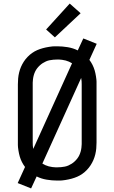

<svg xmlns="http://www.w3.org/2000/svg" viewBox="-20 -1002 640 1074"><path d="M154 52 79 22 120 -68Q110 -81 102.5 -96Q95 -111 90.5 -126.5Q86 -142 83 -161Q80 -180 80 -191V-530Q80 -547 81.5 -563.5Q83 -580 87 -596.5Q91 -613 97.5 -628Q104 -643 113 -657Q122 -671 134 -683.5Q146 -696 159.5 -705.5Q173 -715 188 -721.5Q203 -728 219.5 -732.5Q236 -737 255 -740Q274 -743 286 -743H300Q329 -743 359 -738Q389 -733 415 -720L446 -787L521 -757L480 -667Q490 -654 497.5 -639Q505 -624 509.5 -608.5Q514 -593 517 -574Q520 -555 520 -545V-205Q520 -188 518.5 -171.5Q517 -155 513 -138.5Q509 -122 502.5 -107Q496 -92 487 -78Q478 -64 466 -51.5Q454 -39 440.5 -29.5Q427 -20 412 -13.5Q397 -7 380.5 -2.5Q364 2 345 5Q326 8 315 8H300Q271 8 241 3Q211 -2 185 -15ZM166 -169 383 -648Q375 -653 366 -657Q357 -661 347.5 -663.5Q338 -666 327 -667.5Q316 -669 310 -669H300Q289 -669 278.5 -668Q268 -667 257.5 -665Q247 -663 237 -658.5Q227 -654 218.5 -648.5Q210 -643 202 -635.5Q194 -628 187.5 -619.5Q181 -611 176.5 -601.5Q172 -592 169 -581.5Q166 -571 164.5 -559Q163 -547 163 -540V-205Q163 -196 163.5 -187Q164 -178 166 -169ZM291 -66H300Q311 -66 321.5 -67Q332 -68 342.5 -70Q353 -72 363 -76.5Q373 -81 381.5 -86.5Q390 -92 398 -99.5Q406 -107 412.5 -115.5Q419 -124 423.5 -133.5Q428 -143 431 -153.5Q434 -164 435.5 -176Q437 -188 437 -196V-530Q437 -539 436.5 -548Q436 -557 434 -566L217 -87Q225 -82 234 -78Q243 -74 252.5 -71.5Q262 -69 273 -67.5Q284 -66 291 -66ZM287 -793 238 -837 370 -982 431 -928Z"/></svg>

Font: R Plex Mono
Style: Regular
Weight: 400
Monospace: yes
Designer: Belleve Invis
Foundry: Belleve Invis
Version: Version 31.8.0